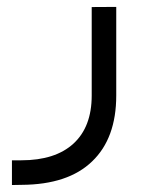

<svg xmlns="http://www.w3.org/2000/svg" viewBox="-20 -301 409 550"><path d="M41 158.2H14.2V229L42 228.5C130.9 228 198.2 205.6 244.1 161.1C290 117.2 313 54.2 313 -27.3V-281.2L242.7 -280.8V-27.3C242.7 32.7 225.1 78.6 190.4 110.4C155.8 142.1 106 158.2 41 158.2Z"/></svg>

Font: Shabnam FD Light
Style: Regular
Weight: 300
Foundry: DejaVu fonts team - Redesigned by Saber Rastikerdar - Based on Vazir font
Version: Version 5.00;October 20, 2019;FontCreator 12.0.0.2547 64-bit